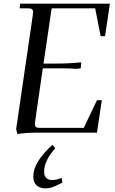

<svg xmlns="http://www.w3.org/2000/svg" viewBox="-20 -722 626 1045"><path d="M67.9 -19 158.2 -637.2Q160.2 -650.9 160.2 -655.8Q160.2 -668.5 153.3 -672.6Q146.5 -676.8 127.9 -676.8H86.9L89.8 -702.1H578.1L551.8 -524.9H527.8L498 -676.8H261.2L216.8 -376H288.1Q355.5 -376 421.9 -382.8L419.9 -355L418.9 -350.1L392.1 -347.2Q365.2 -350.1 321.8 -350.1H212.9L171.9 -65.9Q169.9 -52.2 169.9 -46.9Q169.9 -34.2 176.8 -30Q183.6 -25.9 202.1 -25.9H436L507.8 -176.8H534.2L507.8 0H181.2Q116.2 0 75.2 7.8ZM161.1 238.8Q161.1 160.2 266.1 65.9L280.8 85Q220.2 152.3 220.2 212.9Q220.2 235.4 231.9 246.6Q243.7 257.8 263.2 257.8Q289.1 257.8 314.9 246.1L319.8 272Q284.2 290 266.1 296.6Q248 303.2 225.1 303.2Q198.2 303.2 179.7 287.1Q161.1 271 161.1 238.8Z"/></svg>

Font: Dihjauti
Style: Bold Italic
Weight: 700
Italic angle: -9°
Designer: T. Christopher White
Version: Version 3.0.0